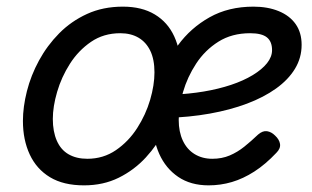

<svg xmlns="http://www.w3.org/2000/svg" viewBox="-20 -539 940 578"><path d="M233 19Q171 19 130.5 -5.5Q90 -30 69.5 -74Q49 -118 49 -175Q49 -217 61 -264.5Q73 -312 97.5 -357Q122 -402 158 -438.5Q194 -475 242 -497Q290 -519 350 -519Q407 -519 446 -495.5Q485 -472 504.5 -429.5Q524 -387 524 -331Q524 -291 512.5 -243.5Q501 -196 477.5 -149.5Q454 -103 419 -65Q384 -27 337.5 -4Q291 19 233 19ZM243 -61Q291 -61 329 -87Q367 -113 393 -153.5Q419 -194 432 -238.5Q445 -283 445 -321Q445 -360 432.5 -386Q420 -412 397 -425.5Q374 -439 342 -439Q292 -439 254 -413Q216 -387 190.5 -347Q165 -307 152 -262.5Q139 -218 139 -181Q139 -143 151 -115.5Q163 -88 186.5 -74.5Q210 -61 243 -61ZM608 19Q554 19 516.5 -6.5Q479 -32 459.5 -75.5Q440 -119 440 -175Q440 -230 459 -290.5Q478 -351 516 -403Q554 -455 611 -487Q668 -519 743 -519Q786 -519 819 -505.5Q852 -492 870 -466.5Q888 -441 888 -404Q888 -365 868 -332Q848 -299 811 -272.5Q774 -246 723.5 -227Q673 -208 611.5 -197Q550 -186 480 -184L499 -254Q549 -256 593.5 -263.5Q638 -271 675.5 -283.5Q713 -296 741 -313Q769 -330 784 -349Q799 -368 799 -388Q799 -414 783.5 -426.5Q768 -439 733 -439Q678 -439 637.5 -413.5Q597 -388 570.5 -347.5Q544 -307 531 -262Q518 -217 518 -178Q518 -142 530.5 -115.5Q543 -89 566 -75Q589 -61 619 -61Q648 -61 671.5 -71Q695 -81 715.5 -97.5Q736 -114 757 -134Q771 -146 784 -144Q797 -142 808 -131Q821 -119 823 -105.5Q825 -92 812 -79Q779 -44 745.5 -22.5Q712 -1 678 9Q644 19 608 19Z"/></svg>

Font: Playwrite CO
Style: Regular
Weight: 400
Designer: Veronika Burian, José Scaglione
Foundry: TypeTogether
Version: Version 1.000